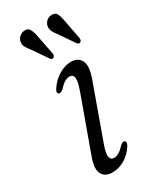

<svg xmlns="http://www.w3.org/2000/svg" viewBox="-174 -700 614 757"><g transform="rotate(-30 133.0 -321.0)"><path d="M136.5 -38.5Q146 -38.5 157.5 -45Q169 -51.5 185 -68.5Q196.5 -78.5 203 -75Q213 -69.5 203 -52.5Q186 -25 159 -8.5Q132 8 101.5 8Q67.5 8 55.2 -16.5Q43 -41 63 -93.5L147.5 -327Q163.5 -370.5 161.2 -387.5Q159 -404.5 141.5 -404.5Q132 -404.5 120.2 -397.8Q108.5 -391 92.5 -373.5Q80.5 -364 74 -367.5Q63 -373 74 -389.5Q92.5 -418 120.5 -435Q148.5 -452 176 -452Q209 -452 221.5 -426.5Q234 -401 213.5 -346L129 -111Q114 -70.5 117 -54.5Q120 -38.5 136.5 -38.5ZM236.5 -603 253 -517Q255 -505 248 -500.5Q240 -495.5 233.5 -503.5L185 -574.5Q175.5 -585.5 170.5 -596.2Q165.5 -607 167.5 -619.5Q170 -632 179.5 -640.8Q189 -649.5 202.5 -650Q220 -651 226.5 -638Q233 -625 236.5 -603ZM114 -603.5 131 -517Q133 -506 126.5 -501Q118.5 -496 111.5 -504L63 -574.5Q53.5 -585.5 48 -596Q42.5 -606.5 44.5 -619Q46.5 -631.5 56.2 -640.2Q66 -649 79 -650Q96.5 -651 103.2 -638.2Q110 -625.5 114 -603.5Z"/></g></svg>

Font: Fraunces 72pt S050 Light
Style: Italic
Weight: 300
Italic angle: -16°
Version: Version 1.000; ttfautohint (v1.8.3)